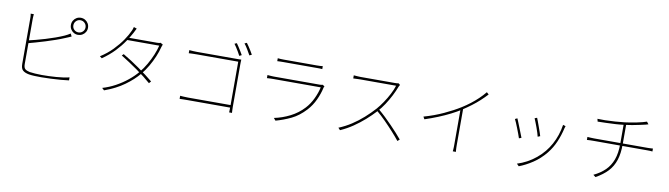

<svg xmlns="http://www.w3.org/2000/svg" viewBox="-40 -1549 8061 2314"><g transform="rotate(10 3990.0 -392.0)"><path d="M744 -685Q744 -654 765.5 -632.5Q787 -611 818 -611Q849 -611 871 -632.5Q893 -654 893 -685Q893 -716 871 -738Q849 -760 818 -760Q787 -760 765.5 -738Q744 -716 744 -685ZM714 -685Q714 -714 728 -738Q742 -762 765.5 -776Q789 -790 818 -790Q847 -790 871 -776Q895 -762 909 -738Q923 -714 923 -685Q923 -656 909 -632.5Q895 -609 871 -595Q847 -581 818 -581Q789 -581 765.5 -595Q742 -609 728 -632.5Q714 -656 714 -685ZM252 -734Q251 -721 249.5 -708.5Q248 -696 248 -676Q248 -665 248 -625Q248 -585 248 -528.5Q248 -472 248 -409Q248 -346 248 -287.5Q248 -229 248 -185.5Q248 -142 248 -124Q248 -80 266 -63.5Q284 -47 323 -39Q348 -35 390 -32Q432 -29 472 -29Q512 -29 557.5 -30.5Q603 -32 648.5 -35.5Q694 -39 735.5 -45Q777 -51 808 -59V-22Q769 -16 710.5 -11.5Q652 -7 589 -4Q526 -1 472 -1Q432 -1 391 -2.5Q350 -4 320 -9Q270 -18 244 -40.5Q218 -63 218 -120Q218 -140 218 -184.5Q218 -229 218 -288.5Q218 -348 218 -410.5Q218 -473 218 -529.5Q218 -586 218 -625.5Q218 -665 218 -676Q218 -689 217.5 -698.5Q217 -708 216 -717Q215 -726 213 -734ZM233 -410Q275 -419 329.5 -433.5Q384 -448 443 -465.5Q502 -483 559 -503.5Q616 -524 663 -545Q682 -554 699.5 -563.5Q717 -573 730 -582L747 -548Q733 -542 713.5 -533.5Q694 -525 674 -517Q625 -496 566 -475.5Q507 -455 446 -436Q385 -417 330 -401.5Q275 -386 233 -375Z M1402 -448Q1452 -419 1503 -386Q1554 -353 1603.5 -318Q1653 -283 1699 -248.5Q1745 -214 1784 -181L1762 -156Q1726 -188 1680.5 -223.5Q1635 -259 1584.5 -294.5Q1534 -330 1482.5 -364Q1431 -398 1382 -428ZM1846 -643Q1842 -636 1838.5 -624.5Q1835 -613 1833 -608Q1819 -552 1793 -490Q1767 -428 1731.5 -367Q1696 -306 1652 -253Q1587 -174 1486 -101Q1385 -28 1244 23L1217 -2Q1299 -26 1375 -67.5Q1451 -109 1516 -161.5Q1581 -214 1628 -271Q1672 -324 1707 -385Q1742 -446 1767.5 -507.5Q1793 -569 1806 -623H1403L1421 -653H1772Q1789 -653 1799 -654.5Q1809 -656 1816 -660ZM1503 -778Q1496 -765 1488.5 -750Q1481 -735 1475 -723Q1449 -674 1406.5 -610.5Q1364 -547 1301 -480.5Q1238 -414 1150 -353L1124 -373Q1208 -426 1273 -493Q1338 -560 1382 -625Q1426 -690 1447 -738Q1451 -746 1457.5 -762Q1464 -778 1466 -791Z M2722 -815Q2733 -800 2748.5 -776Q2764 -752 2779 -727.5Q2794 -703 2805 -683L2777 -669Q2767 -689 2752.5 -714Q2738 -739 2722.5 -763Q2707 -787 2695 -803ZM2840 -840Q2852 -825 2867 -802Q2882 -779 2897.5 -754.5Q2913 -730 2924 -709L2896 -696Q2879 -727 2856 -765.5Q2833 -804 2813 -828ZM2172 -633Q2194 -631 2219.5 -629.5Q2245 -628 2267 -628H2748Q2763 -628 2777.5 -628Q2792 -628 2809 -629Q2808 -613 2807.5 -596.5Q2807 -580 2807 -567V-52Q2807 -24 2808.5 -0.5Q2810 23 2810 23H2775Q2775 23 2776 -0.5Q2777 -24 2777 -50V-598H2268Q2244 -598 2215 -597Q2186 -596 2172 -595ZM2159 -72Q2172 -71 2200 -69Q2228 -67 2256 -67H2788V-36H2257Q2225 -36 2200 -35.5Q2175 -35 2159 -34Z M3239 -722Q3258 -720 3275 -719Q3292 -718 3314 -718Q3327 -718 3366.5 -718Q3406 -718 3458 -718Q3510 -718 3562.5 -718Q3615 -718 3657 -718Q3699 -718 3717 -718Q3740 -718 3757 -719Q3774 -720 3790 -722V-686Q3774 -688 3756.5 -688Q3739 -688 3716 -688Q3699 -688 3658 -688Q3617 -688 3565 -688Q3513 -688 3461 -688Q3409 -688 3369 -688Q3329 -688 3314 -688Q3293 -688 3275.5 -687.5Q3258 -687 3239 -686ZM3852 -486Q3850 -482 3847.5 -477Q3845 -472 3844 -468Q3828 -393 3792 -315.5Q3756 -238 3700 -177Q3619 -89 3528 -45.5Q3437 -2 3342 24L3318 -5Q3417 -25 3511 -72.5Q3605 -120 3675 -196Q3726 -251 3761 -325Q3796 -399 3810 -466Q3800 -466 3765 -466Q3730 -466 3680 -466Q3630 -466 3572 -466Q3514 -466 3456.5 -466Q3399 -466 3350.5 -466Q3302 -466 3270 -466Q3238 -466 3231 -466Q3214 -466 3194.5 -465.5Q3175 -465 3152 -463V-501Q3175 -499 3194.5 -497.5Q3214 -496 3231 -496Q3238 -496 3269.5 -496Q3301 -496 3349 -496Q3397 -496 3453 -496Q3509 -496 3565.5 -496Q3622 -496 3670 -496Q3718 -496 3750.5 -496Q3783 -496 3790 -496Q3800 -496 3810.5 -497Q3821 -498 3827 -501Z M4746 -660Q4743 -656 4738.5 -648Q4734 -640 4732 -635Q4713 -584 4682 -523Q4651 -462 4613 -404.5Q4575 -347 4535 -304Q4480 -244 4416 -187.5Q4352 -131 4280.5 -82.5Q4209 -34 4128 2L4104 -24Q4185 -57 4258 -104.5Q4331 -152 4396.5 -210.5Q4462 -269 4518 -331Q4553 -371 4590 -425.5Q4627 -480 4657 -538Q4687 -596 4701 -643Q4694 -643 4660.5 -643Q4627 -643 4579.5 -643Q4532 -643 4479.5 -643Q4427 -643 4379.5 -643Q4332 -643 4300 -643Q4268 -643 4261 -643Q4246 -643 4226.5 -642Q4207 -641 4192 -640.5Q4177 -640 4177 -640V-678Q4177 -678 4191.5 -677Q4206 -676 4225.5 -674.5Q4245 -673 4261 -673Q4268 -673 4298.5 -673Q4329 -673 4374 -673Q4419 -673 4468.5 -673Q4518 -673 4563.5 -673Q4609 -673 4640.5 -673Q4672 -673 4680 -673Q4696 -673 4707 -674Q4718 -675 4726 -677ZM4548 -326Q4591 -290 4634 -249Q4677 -208 4718 -165.5Q4759 -123 4794.5 -84Q4830 -45 4857 -12L4832 10Q4797 -34 4746.5 -90Q4696 -146 4639.5 -203Q4583 -260 4528 -306Z M5090 -334Q5215 -369 5329.5 -422Q5444 -475 5526 -527Q5580 -561 5626.5 -597Q5673 -633 5714.5 -672.5Q5756 -712 5792 -756L5818 -733Q5778 -690 5734.5 -650Q5691 -610 5641 -572.5Q5591 -535 5533 -497Q5480 -463 5412 -428.5Q5344 -394 5266.5 -362.5Q5189 -331 5107 -304ZM5515 -509 5545 -527V-65Q5545 -50 5545.5 -33.5Q5546 -17 5547 -3.5Q5548 10 5549 17H5511Q5512 10 5513 -3.5Q5514 -17 5514.5 -33.5Q5515 -50 5515 -65Z M6442 -558Q6448 -544 6458.5 -515Q6469 -486 6481 -453Q6493 -420 6503 -390.5Q6513 -361 6517 -346L6488 -334Q6485 -350 6475.5 -379.5Q6466 -409 6454 -442.5Q6442 -476 6430.5 -504.5Q6419 -533 6413 -547ZM6797 -518Q6795 -512 6793 -505Q6791 -498 6789 -493Q6769 -404 6734 -322Q6699 -240 6643 -170Q6574 -85 6489.5 -29.5Q6405 26 6325 56L6298 29Q6359 10 6416.5 -21Q6474 -52 6525 -94Q6576 -136 6617 -186Q6654 -231 6684 -285.5Q6714 -340 6734.5 -401.5Q6755 -463 6765 -528ZM6209 -510Q6215 -497 6226.5 -468Q6238 -439 6252 -404Q6266 -369 6278.5 -337Q6291 -305 6298 -287L6269 -276Q6263 -295 6251 -327.5Q6239 -360 6225 -395.5Q6211 -431 6199 -459Q6187 -487 6181 -497Z M7160 -672Q7197 -670 7254.5 -671Q7312 -672 7375 -676.5Q7438 -681 7491 -687Q7521 -691 7559 -697Q7597 -703 7635 -711Q7673 -719 7704.5 -727Q7736 -735 7754 -742L7777 -713Q7770 -711 7761 -708.5Q7752 -706 7742 -703Q7715 -697 7674 -688Q7633 -679 7586.5 -670.5Q7540 -662 7498 -657Q7443 -650 7384.5 -646.5Q7326 -643 7270 -641.5Q7214 -640 7168 -639ZM7229 1Q7311 -38 7367.5 -93Q7424 -148 7453.5 -228Q7483 -308 7483 -421Q7483 -421 7483 -455.5Q7483 -490 7483 -546Q7483 -602 7483 -668L7513 -675Q7513 -654 7513 -622Q7513 -590 7513 -555Q7513 -520 7513 -489.5Q7513 -459 7513 -440Q7513 -421 7513 -421Q7513 -309 7486.5 -227.5Q7460 -146 7404 -86Q7348 -26 7258 24ZM7079 -436Q7092 -435 7116 -433.5Q7140 -432 7162 -432Q7176 -432 7215 -432Q7254 -432 7309.5 -432Q7365 -432 7428 -432Q7491 -432 7554 -432Q7617 -432 7671 -432Q7725 -432 7763 -432Q7801 -432 7813 -432Q7824 -432 7836 -432.5Q7848 -433 7859.5 -433.5Q7871 -434 7881 -435V-399Q7868 -401 7849.5 -401.5Q7831 -402 7814 -402Q7802 -402 7764 -402Q7726 -402 7671.5 -402Q7617 -402 7554.5 -402Q7492 -402 7429 -402Q7366 -402 7310.5 -402Q7255 -402 7216.5 -402Q7178 -402 7164 -402Q7139 -402 7117.5 -401.5Q7096 -401 7079 -399Z"/></g></svg>

Font: Noto Sans SC Thin Thin
Style: Regular
Weight: 250
Version: Version 2.004-H2;hotconv 1.0.118;makeotfexe 2.5.65603